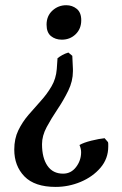

<svg xmlns="http://www.w3.org/2000/svg" viewBox="-20 -465 474 743"><path d="M294.4 -386.7Q294.4 -353.5 272.7 -332.5Q251 -311.5 219.2 -311.5Q194.3 -311.5 177.2 -325.4Q160.2 -339.4 160.2 -369.6Q160.2 -403.3 182.9 -424.1Q205.6 -444.8 236.3 -444.8Q259.8 -444.8 277.1 -430.7Q294.4 -416.5 294.4 -386.7ZM202.6 -239.7Q210 -245.6 220.7 -251.7Q231.4 -257.8 244.6 -261.7L259.8 -249L262.2 -197.8Q262.2 -195.8 262.2 -193.6Q262.2 -191.4 262.2 -189.5Q262.2 -150.9 244.1 -114Q226.1 -77.1 202.4 -42Q178.7 -6.8 160.6 26.9Q142.6 60.5 142.6 92.8Q142.6 146 163.6 176.5Q184.6 207 224.1 207Q254.9 207 274.4 181.4Q293.9 155.8 293.9 124Q293.9 110.8 287.6 96.2Q303.2 86.9 333.7 79.3Q364.3 71.8 384.8 69.8L397.9 85Q398.9 88.4 398.9 93.3Q398.9 98.1 398.9 102.1Q398.9 148.9 368.9 184.1Q338.9 219.2 292.2 238.8Q245.6 258.3 195.3 258.3Q114.3 258.3 74.7 217.8Q35.2 177.2 35.2 113.8Q35.2 71.8 50.8 39.6Q66.4 7.3 90.1 -20.3Q113.8 -47.9 137.9 -74.5Q162.1 -101.1 179.4 -130.9Q196.8 -160.6 199.7 -197.8Z"/></svg>

Font: Namdhinggo SemiBold
Style: Regular
Weight: 600
Designer: Victor Gaultney
Foundry: SIL International
Version: Version 3.001